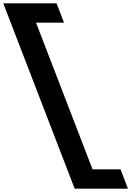

<svg xmlns="http://www.w3.org/2000/svg" viewBox="-291 -880 793 1160"><path d="M-271.3 -860 160.2 260H482.2L437.1 143H268.1L-73.2 -743H95.8L50.7 -860Z"/></svg>

Font: Hussar
Style: BdOpOblFour
Weight: 700
Foundry: Cannot Into Space Fonts
Version: Version 2.00